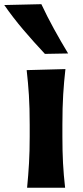

<svg xmlns="http://www.w3.org/2000/svg" viewBox="-63 -880 388 900"><path d="M64 0Q69.8 -59.6 73 -115.2Q76.2 -170.9 76.2 -239.7V-294.4Q76.2 -375.5 72.5 -433.8Q68.8 -492.2 62 -551.3L243.7 -556.2Q236.8 -495.6 233.2 -436.3Q229.5 -377 229.5 -294.4V-239.7Q229.5 -170.9 232.4 -115.2Q235.4 -59.6 242.2 0ZM147.5 -627.4Q95.2 -683.1 46.6 -740.2Q-2 -797.4 -43 -856.4L130.9 -860.4Q158.2 -802.2 189.7 -744.9Q221.2 -687.5 256.3 -629.4Z"/></svg>

Font: Pinar-FD Bold
Style: Regular
Weight: 700
Designer: Amin Abedi
Version: Version 3.000